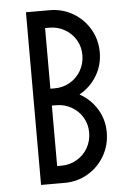

<svg xmlns="http://www.w3.org/2000/svg" viewBox="-52 -744 514 782"><g transform="rotate(-5 205.5 -353.0)"><path d="M126.7 -70.9H174.5Q207.6 -70.9 236.3 -87.5Q264.9 -104.1 281.4 -132.7Q297.8 -161.4 297.8 -196Q297.8 -229.4 281.4 -257.3Q264.9 -285.3 236.3 -301.7Q207.6 -318.1 174.5 -318.1H126.7V-387.1H174.5Q207.6 -387.1 236.3 -403.7Q264.9 -420.3 281.4 -449.3Q297.8 -478.4 297.8 -512.5Q297.8 -546.4 281.4 -574.3Q264.9 -602.3 236.3 -618.7Q207.6 -635.1 174.5 -635.1H126.7V-706H180.3Q232.4 -706 275.6 -680.9Q318.7 -655.7 344 -612.6Q369.3 -569.4 369.3 -517.3Q369.3 -464.9 343 -421.6Q316.7 -378.3 272.1 -353.3Q316.7 -328.7 343 -285.7Q369.3 -242.6 369.3 -190.9Q369.3 -137.9 344 -94.2Q318.7 -50.5 275.6 -25.3Q232.4 0 180.3 0H126.7ZM84 -706H156V0H84Z"/></g></svg>

Font: Lineal Thin
Style: Regular
Weight: 200
Designer: Created by Frank Adebiaye with contributions from Anton Moglia & Ariel Martín Pérez
Created by Frank ADEBIAYE with FontF
Foundry: Velvetyne Type Foundry
Version: Version 2.000;Glyphs 3.2 (3227)